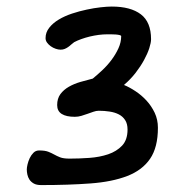

<svg xmlns="http://www.w3.org/2000/svg" viewBox="-20 -754 577 574"><path d="M103 -200.7Q89.4 -200.7 81.1 -205.3Q72.8 -210 68.1 -217Q63.5 -224.1 61.8 -232.2Q60.1 -240.2 60.1 -247.6Q60.1 -252.9 62.3 -262.5Q64.5 -272 68.8 -281.2Q73.2 -290.5 80.1 -297.4Q86.9 -304.2 96.7 -304.2Q114.7 -304.2 124.5 -300.3Q134.3 -296.4 142.1 -292Q149.9 -287.6 159.7 -283.7Q169.4 -279.8 188.5 -279.8Q216.8 -279.8 247.3 -282Q277.8 -284.2 303.2 -292.7Q328.6 -301.3 345 -318.6Q361.3 -335.9 361.3 -366.7Q361.3 -383.8 354.2 -394.8Q347.2 -405.8 335.4 -411.9Q323.7 -418 308.1 -420.4Q292.5 -422.9 275.4 -422.9Q267.6 -422.9 259.3 -419.9Q251 -417 241.9 -413.8Q232.9 -410.6 223.4 -407.7Q213.9 -404.8 203.6 -404.8Q178.2 -404.8 164.6 -413.3Q150.9 -421.9 150.9 -439.9Q150.9 -459.5 160.6 -472.7Q170.4 -485.8 185.8 -494.6Q201.2 -503.4 220.2 -509Q239.3 -514.6 257.3 -519Q270.5 -529.8 285.6 -543.9Q300.8 -558.1 313.2 -574.7Q325.7 -591.3 334 -609.4Q342.3 -627.4 342.3 -646Q342.3 -647.9 337.4 -649.2Q332.5 -650.4 325.7 -650.9Q318.8 -651.4 311.8 -651.4Q304.7 -651.4 300.3 -651.4Q288.6 -651.4 275.1 -649.7Q261.7 -647.9 248.5 -644.8Q235.4 -641.6 223.1 -637.2Q210.9 -632.8 201.7 -627.9Q196.8 -624.5 192.6 -620.6Q188.5 -616.7 183.6 -613.3Q178.7 -609.9 173.3 -607.7Q168 -605.5 161.1 -605.5Q154.3 -605.5 146.5 -608.2Q138.7 -610.8 131.8 -615.7Q125 -620.6 120.6 -626.7Q116.2 -632.8 116.2 -640.1Q116.2 -657.2 127.2 -671.1Q138.2 -685.1 155.8 -695.6Q173.3 -706.1 195.3 -713.4Q217.3 -720.7 239.3 -725.3Q261.2 -730 281 -732.2Q300.8 -734.4 314 -734.4Q370.6 -734.4 401.1 -711.2Q431.6 -688 431.6 -636.7Q431.6 -626.5 426.3 -609.9Q420.9 -593.3 410.6 -574.5Q400.4 -555.7 385.3 -536.1Q370.1 -516.6 350.6 -500Q367.2 -493.2 385 -481.4Q402.8 -469.7 417.7 -453.6Q432.6 -437.5 442.4 -417Q452.1 -396.5 452.1 -372.1Q452.1 -313.5 428.7 -279.3Q405.3 -245.1 360.4 -227.8Q315.4 -210.4 250.5 -205.6Q185.5 -200.7 103 -200.7Z"/></svg>

Font: Short Stack
Style: Regular
Weight: 400
Designer: James Grieshaber
Foundry: James Grieshaber
Version: Version 1.002